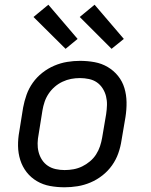

<svg xmlns="http://www.w3.org/2000/svg" viewBox="-20 -786 640 814"><path d="M254 8Q222 8 192 2.5Q162 -3 136.5 -18Q111 -33 93 -56Q75 -79 66 -107.5Q57 -136 56.5 -167Q56 -198 62 -230L78 -330Q83 -357 92.5 -384Q102 -411 119 -435Q136 -459 159.5 -477.5Q183 -496 210 -507.5Q237 -519 264.5 -523.5Q292 -528 319 -528Q351 -528 381 -522.5Q411 -517 436.5 -502Q462 -487 480.5 -464Q499 -441 507.5 -412.5Q516 -384 516.5 -353Q517 -322 512 -290L495 -190Q491 -163 481.5 -136Q472 -109 455 -85Q438 -61 414.5 -42.5Q391 -24 364 -12.5Q337 -1 309 3.5Q281 8 254 8ZM254 -65Q273 -65 292 -68.5Q311 -72 328.5 -80.5Q346 -89 361.5 -102Q377 -115 387.5 -131.5Q398 -148 404 -166Q410 -184 413 -202L430 -302Q433 -322 433.5 -341Q434 -360 429.5 -378Q425 -396 415 -411.5Q405 -427 390.5 -437Q376 -447 357 -451Q338 -455 319 -455Q300 -455 281.5 -451.5Q263 -448 245 -439.5Q227 -431 212 -418Q197 -405 186 -388.5Q175 -372 169 -354Q163 -336 160 -318L144 -218Q140 -198 139.5 -179Q139 -160 143.5 -142Q148 -124 158 -108.5Q168 -93 183 -83Q198 -73 216.5 -69Q235 -65 254 -65ZM453 -579 318 -714 381 -766 505 -621ZM258 -579 122 -714 185 -766 309 -621Z"/></svg>

Font: Iosevka Custom Oblique
Style: Regular
Weight: 400
Italic angle: -9°
Designer: Belleve Invis
Foundry: Belleve Invis
Version: Version 27.0.1